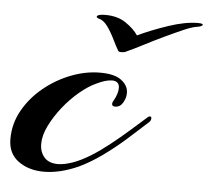

<svg xmlns="http://www.w3.org/2000/svg" viewBox="-47 -490 595 543"><g transform="rotate(5 251.0 -218.5)"><path d="M96 10Q53 10 23.5 -11.5Q-6 -33 -6 -74Q-6 -118 15.5 -156Q37 -194 72 -222.5Q107 -251 148.5 -267Q190 -283 231 -283Q272 -283 291.5 -268Q311 -253 311 -232Q311 -218 303 -204.5Q295 -191 281 -191Q272 -191 272 -198Q272 -203 275 -207Q287 -228 287 -244Q287 -264 266 -264Q249 -264 222 -251Q200 -241 175.5 -220.5Q151 -200 130 -173.5Q109 -147 95.5 -119.5Q82 -92 82 -68Q82 -45 95 -30Q108 -15 134 -15Q151 -15 174.5 -23Q198 -31 227 -49Q251 -64 277.5 -85Q304 -106 329 -128Q354 -150 372 -166Q378 -172 382 -172Q386 -172 386 -167Q386 -160 380 -155Q354 -131 323 -103.5Q292 -76 258.5 -52Q225 -28 193 -13Q141 10 96 10ZM284 -346Q278 -346 276 -349Q269 -361 259.5 -380.5Q250 -400 238.5 -416Q227 -432 213 -435Q207 -437 207 -440Q209 -447 231 -447Q266 -447 289.5 -431Q313 -415 325 -397Q363 -415 410.5 -431Q458 -447 494 -447Q508 -447 508 -443Q506 -438 492 -436Q478 -434 454 -423.5Q430 -413 401.5 -399.5Q373 -386 346 -372Q319 -358 299 -349Q295 -346 284 -346Z"/></g></svg>

Font: Arizonia
Style: Regular
Weight: 400
Designer: Robert E. Leuschke
Foundry: Robert E. Leuschke
Version: Version 1.010; ttfautohint (v1.8.4.7-5d5b)